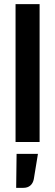

<svg xmlns="http://www.w3.org/2000/svg" viewBox="-20 -685 265 926"><path d="M171 -665V0H55V-665ZM163 57 143 179Q139 199 126 210Q113 221 92 221H58L60 57Z"/></svg>

Font: Blinker SemiBold
Style: Regular
Weight: 600
Designer: Juergen Huber
Foundry: supertype
Version: Version 1.015;PS 1.15;hotconv 1.0.88;makeotf.lib2.5.647800